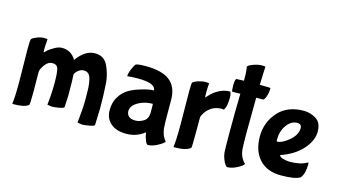

<svg xmlns="http://www.w3.org/2000/svg" viewBox="-82 -944 2273 1292"><g transform="rotate(15 1054.5 -298.0)"><path d="M57 -124 54 -359Q54 -423 59 -428Q71 -439 96 -448.5Q121 -458 144 -458Q167 -458 167 -454Q163 -410 163 -387Q163 -364 165 -364Q167 -364 171 -368.5Q175 -373 185.5 -382.5Q196 -392 224.5 -408.5Q253 -425 277 -425Q342 -425 375 -367Q432 -447 501 -447Q563 -447 590 -394Q618 -335 623 -276Q629 -190 629 -98L625 19Q625 26 592 32.5Q559 39 539 39L507 34Q518 -65 518 -126Q518 -187 516.5 -213.5Q515 -240 509 -266.5Q503 -293 490.5 -304.5Q478 -316 459 -316Q440 -316 425 -305.5Q410 -295 403.5 -285Q397 -275 397 -272Q400 -240 400 -124L396 -45Q396 -37 364 -31Q332 -25 312 -25L280 -30Q289 -111 289 -181.5Q289 -252 281.5 -280.5Q274 -309 242 -309Q210 -309 188 -277Q166 -245 166 -228V-207L167 -101Q167 -3 163 2Q138 26 58 26Q50 26 50 23Q57 -20 57 -124Z M1076 -223Q1076 -98 1079 -77Q1087 -22 1113 2Q1113 13 1073.5 35Q1034 57 1002 57Q993 57 983 30.5Q973 4 971.5 -9Q970 -22 969 -22L966 -20Q913 22 842 22Q771 22 732.5 -12.5Q694 -47 694 -103Q694 -159 718.5 -197.5Q743 -236 776 -256Q809 -276 849 -288Q910 -308 945 -308L947 -309Q947 -358 823 -358Q774 -358 750 -354H749Q749 -374 761.5 -404Q774 -434 782.5 -443Q791 -452 854 -452Q968 -452 1022 -408.5Q1076 -365 1076 -274ZM965 -159V-197Q965 -219 964 -219Q897 -219 848 -184Q817 -162 817 -129Q817 -108 832 -94Q847 -80 877.5 -80Q908 -80 936.5 -98Q965 -116 965 -159Z M1180 -135 1178 -362Q1178 -421 1182 -425Q1193 -436 1220 -444.5Q1247 -453 1270.5 -453Q1294 -453 1294 -448Q1291 -421 1291 -386.5Q1291 -352 1293 -352Q1295 -352 1297 -354.5Q1299 -357 1303.5 -362.5Q1308 -368 1322.5 -382Q1337 -396 1354 -406Q1397 -434 1446 -434Q1454 -421 1454 -394Q1454 -337 1440 -313L1436 -305L1423 -307Q1351 -307 1310 -248Q1294 -224 1294 -212V-124Q1294 -4 1291 -1Q1263 26 1181 26Q1173 26 1173 23Q1180 -16 1180 -135Z M1631 -655Q1629 -632 1626 -529Q1701 -529 1701 -526Q1701 -492 1691 -465.5Q1681 -439 1672 -439H1625Q1623 -291 1623 -198.5Q1623 -106 1626 -75Q1632 -23 1667 10Q1667 21 1628.5 42Q1590 63 1556 63Q1553 63 1544.5 53Q1536 43 1526.5 20Q1517 -3 1514.5 -25Q1512 -47 1512 -182Q1512 -317 1515 -437L1459 -436Q1454 -441 1454 -479.5Q1454 -518 1463 -526Q1485 -527 1516 -528Q1516 -586 1513 -603Q1510 -620 1510 -623Q1510 -633 1544.5 -646Q1579 -659 1605 -659Q1631 -659 1631 -655Z M1967 -318Q1967 -347 1936 -347Q1895 -347 1864 -305Q1833 -263 1833 -204Q1833 -190 1837 -190Q1873 -191 1920 -231.5Q1967 -272 1967 -318ZM2054 0Q2020 23 1921 23Q1822 23 1769 -36Q1716 -95 1716 -193.5Q1716 -292 1779.5 -364.5Q1843 -437 1958 -437Q2005 -437 2044.5 -412Q2084 -387 2084 -324.5Q2084 -262 2029.5 -201Q1975 -140 1881 -108Q1881 -96 1905.5 -88.5Q1930 -81 1954 -81Q2030 -81 2074 -108Q2075 -109 2077 -109Q2079 -109 2079 -90Q2079 -32 2054 0Z"/></g></svg>

Font: Bubblegum Sans
Style: Regular
Weight: 400
Designer: Angel Koziupa and Alejandro Paul
Foundry: Angel Koziupa and Alejandro Paul
Version: Version 1.001